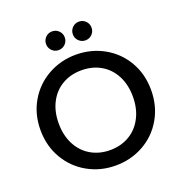

<svg xmlns="http://www.w3.org/2000/svg" viewBox="-155 -1018 1093 1158"><g transform="rotate(-20 392.0 -439.0)"><path d="M392 7Q295 7 213.5 -38.5Q132 -84 84.5 -165.5Q37 -247 37 -349Q37 -451 84.5 -532Q132 -613 213.5 -658.5Q295 -704 392 -704Q490 -704 571.5 -658.5Q653 -613 700 -532Q747 -451 747 -349Q747 -247 700 -165.5Q653 -84 571.5 -38.5Q490 7 392 7ZM392 -92Q461 -92 515 -123.5Q569 -155 599.5 -213.5Q630 -272 630 -349Q630 -426 599.5 -484Q569 -542 515 -573Q461 -604 392 -604Q323 -604 269 -573Q215 -542 184.5 -484Q154 -426 154 -349Q154 -272 184.5 -213.5Q215 -155 269 -123.5Q323 -92 392 -92ZM306 -765Q281 -765 263.5 -782.5Q246 -800 246 -825Q246 -850 263.5 -867.5Q281 -885 306 -885Q331 -885 348.5 -867.5Q366 -850 366 -825Q366 -800 348.5 -782.5Q331 -765 306 -765ZM478 -765Q453 -765 435.5 -782.5Q418 -800 418 -825Q418 -850 435.5 -867.5Q453 -885 478 -885Q503 -885 520.5 -867.5Q538 -850 538 -825Q538 -800 520.5 -782.5Q503 -765 478 -765Z"/></g></svg>

Font: Poppins Cyr Med
Style: Regular
Weight: 500
Designer: Ninad Kale (Devanagari), Jonny Pinhorn (Latin)
Foundry: Indian Type Foundry
Version: 4.004